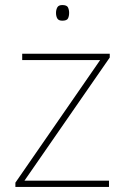

<svg xmlns="http://www.w3.org/2000/svg" viewBox="-20 -741 496 761"><path d="M412 0H41V-17L377 -503H68V-528H415V-513L77 -25H412ZM227 -721Q245 -721 249.5 -711.5Q254 -702 254 -690Q254 -677 249.5 -668Q245 -659 227 -659Q212 -659 207 -668Q202 -677 202 -690Q202 -702 207 -711.5Q212 -721 227 -721Z"/></svg>

Font: Noto Sans Hebrew Thin
Style: Regular
Weight: 250
Designer: Monotype Design Team
Foundry: Monotype Imaging Inc.
Version: Version 2.003